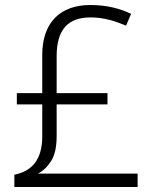

<svg xmlns="http://www.w3.org/2000/svg" viewBox="-20 -743 611 763"><path d="M338.9 -723.1C219.2 -723.1 147.9 -653.3 147.9 -524.9V-373H46.9V-328.1H147.9V-201.2C147.9 -107.4 106 -62.5 37.1 -48.8V0H526.9V-53.2H130.9C150.9 -63.5 168.5 -80.1 183.1 -103C197.8 -126 205.1 -158.7 205.1 -202.1V-328.1H407.2V-373H205.1V-519C205.1 -626 250.5 -673.8 339.8 -673.8C394.5 -673.8 439.9 -658.2 481 -641.1L501 -688C458.5 -708 407.2 -723.1 338.9 -723.1Z"/></svg>

Font: Noto Reveo Sans
Style: Regular
Weight: 300
Designer: Monotype Design Team
Foundry: Monotype Imaging Inc.
Version: Version 2.007